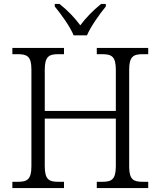

<svg xmlns="http://www.w3.org/2000/svg" viewBox="-20 -958 818 978"><path d="M355 -778H423C442 -823 488 -887 519 -925V-938H495C452 -903 419 -869 389 -829C359 -869 327 -903 283 -938H259V-925C290 -887 337 -823 355 -778ZM43 0H306V-32H278C231 -32 208 -42 208 -111V-354H570V-111C570 -42 547 -32 500 -32H473V0H735V-32H708C662 -32 638 -41 638 -109V-603C638 -672 661 -682 708 -682H735V-714H473V-682H500C547 -682 570 -672 570 -603V-393H208V-603C208 -672 231 -682 278 -682H306V-714H43V-682H70C117 -682 140 -672 140 -605V-111C140 -42 117 -32 70 -32H43Z"/></svg>

Font: Noto Serif Light
Style: Regular
Weight: 300
Designer: Monotype Design Team
Foundry: Monotype Imaging Inc.
Version: Version 2.013